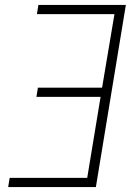

<svg xmlns="http://www.w3.org/2000/svg" viewBox="-20 -755 540 775"><path d="M13 0 19 -37H332L386 -364H127L133 -401H392L442 -698H129L135 -735H488L367 0Z"/></svg>

Font: Iosevka SS04 XLt Obl
Style: Regular
Weight: 200
Italic angle: -9°
Monospace: yes
Designer: Belleve Invis
Foundry: Belleve Invis
Version: Version 19.0.0; ttfautohint (v1.8.4)